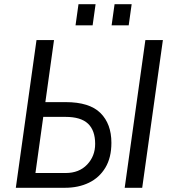

<svg xmlns="http://www.w3.org/2000/svg" viewBox="-20 -890 819 910"><path d="M55 0 153 -700H236L195 -406H291Q404 -406 456 -354.5Q508 -303 508 -213Q508 -143 479.5 -95.5Q451 -48 401.5 -24Q352 0 288 0ZM148 -70H291Q355 -70 393 -110Q431 -150 431 -208Q431 -272 397 -304Q363 -336 291 -336H185ZM571 0 669 -700H752L654 0ZM509 -770 523 -870H604L590 -770ZM338 -770 352 -870H433L419 -770Z"/></svg>

Font: Finlandica
Style: Italic
Weight: 400
Italic angle: -8°
Designer: Niklas Ekholm, Juho Hiilivirta, Jaakko Suomalainen
Foundry: Helsinki Type Studio
Version: Version 1.064